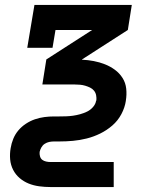

<svg xmlns="http://www.w3.org/2000/svg" viewBox="-20 -550 640 775"><path d="M184 205Q161 205 138.5 202Q116 199 96 191Q76 183 59.5 169Q43 155 33 135.5Q23 116 21 93.5Q19 71 23 48Q26 29 33.5 10.5Q41 -8 54 -23.5Q67 -39 84.5 -50.5Q102 -62 121 -68.5Q140 -75 159.5 -77.5Q179 -80 198 -80H219Q233 -80 247 -80.5Q261 -81 275 -83Q289 -85 303.5 -89Q318 -93 331.5 -99.5Q345 -106 355.5 -118Q366 -130 368 -144Q368 -144 368.5 -144Q369 -144 369 -144Q370 -155 368 -165.5Q366 -176 359.5 -184Q353 -192 343.5 -196.5Q334 -201 324 -204Q314 -207 303 -208Q292 -209 281 -209H151L167 -310L352 -429H204L192 -357H90L119 -530H512L496 -429L311 -310V-309Q335 -308 358.5 -303.5Q382 -299 403.5 -290.5Q425 -282 443.5 -268.5Q462 -255 474.5 -235.5Q487 -216 489.5 -192Q492 -168 488 -144H428H488Q488 -144 488 -144Q488 -144 488 -144V-143Q484 -116 470 -89.5Q456 -63 433.5 -43.5Q411 -24 384.5 -11Q358 2 330 9Q302 16 274.5 18.5Q247 21 219 21H198Q188 21 178.5 23Q169 25 160.5 30.5Q152 36 147 45Q142 54 140 63Q139 72 141.5 81Q144 90 150.5 95Q157 100 166 102Q175 104 184 104H439V205Z"/></svg>

Font: Iosevka Slab Extended Oblique
Style: Bold
Weight: 700
Width: 7
Italic angle: -9°
Monospace: yes
Designer: Belleve Invis
Foundry: Belleve Invis
Version: Version 11.1.1; ttfautohint (v1.8.3)